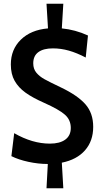

<svg xmlns="http://www.w3.org/2000/svg" viewBox="-20 -864 544 1028"><path d="M311 7 319 144H229L236 14Q185 14 132 2.5Q79 -9 41 -28L56 -151Q153 -95 247 -95Q300 -95 329.5 -116.5Q359 -138 359 -179Q359 -222 327.5 -250Q296 -278 215 -314Q154 -341 116.5 -368Q79 -395 58.5 -431Q38 -467 38 -519Q38 -599 91.5 -651.5Q145 -704 237 -712L229 -844H319L311 -712Q383 -705 451 -674L439 -556Q391 -581 348.5 -593Q306 -605 263 -605Q213 -605 185.5 -585Q158 -565 158 -525Q158 -495 174.5 -475Q191 -455 218 -440Q245 -425 306 -396Q396 -353 437.5 -305.5Q479 -258 479 -185Q479 -109 435 -59Q391 -9 311 7Z"/></svg>

Font: Cabin Condensed SemiBold
Style: Regular
Weight: 600
Width: 3
Designer: Pablo Impallari
Foundry: Pablo Impallari. http://www.impallari.com Igino Marini. http://www.ikern.com
Version: Version 2.200